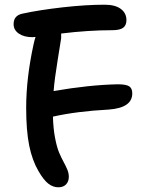

<svg xmlns="http://www.w3.org/2000/svg" viewBox="-20 -754 614 820"><path d="M229 45.9Q206.5 45.9 186.3 30.3Q166 14.6 144 -23.9Q117.7 -68.8 104.7 -132.3Q91.8 -195.8 91.8 -293.9Q91.8 -419.4 123 -563Q127.4 -583.5 131.8 -596.2Q129.4 -596.2 125.2 -595.7Q121.1 -595.2 119.1 -595.2Q82.5 -595.2 60.3 -610.6Q38.1 -626 38.1 -650.9Q38.1 -688 76.2 -695.8Q148.4 -711.4 247.6 -722.7Q346.7 -733.9 426.8 -733.9Q471.7 -733.9 495.8 -716.1Q520 -698.2 520 -668Q520 -646 506.1 -635.5Q492.2 -625 459 -625Q357.4 -625 241.2 -610.8V-590.8Q240.2 -583 226.6 -499.5Q212.9 -416 209 -365.2Q362.3 -391.6 482.9 -394Q518.1 -394 531.5 -385.5Q544.9 -377 544.9 -355Q544.9 -293.5 444.8 -286.1Q308.1 -278.8 206.1 -255.9Q207.5 -205.1 215.1 -165.3Q222.7 -125.5 232.4 -102.5Q242.2 -79.6 251.7 -62.3Q261.2 -44.9 267.6 -29.5Q273.9 -14.2 273.9 1Q273.9 21 262.2 33.4Q250.5 45.9 229 45.9Z"/></svg>

Font: Shantell Sans Irregular
Style: Regular
Weight: 500
Designer: Stephen Nixon, Anya Danilova, Shantell Martin
Foundry: Arrow Type
Version: Version 1.006;[9816181b4]